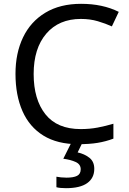

<svg xmlns="http://www.w3.org/2000/svg" viewBox="-20 -744 672 1004"><path d="M403 -645Q288 -645 222 -568Q156 -491 156 -357Q156 -224 217.5 -146.5Q279 -69 402 -69Q449 -69 491 -77Q533 -85 573 -97V-19Q533 -4 490.5 3Q448 10 389 10Q280 10 207 -35Q134 -80 97.5 -163Q61 -246 61 -358Q61 -466 100.5 -548.5Q140 -631 217 -677.5Q294 -724 404 -724Q517 -724 601 -682L565 -606Q532 -621 491.5 -633Q451 -645 403 -645ZM473 139Q473 187 436 213.5Q399 240 325 240Q293 240 275 235V180Q284 182 299 183.5Q314 185 328 185Q364 185 383 175.5Q402 166 402 141Q402 115 375.5 103Q349 91 311 86L354 0H412L386 53Q422 61 447.5 81Q473 101 473 139Z"/></svg>

Font: Noto Sans Zanabazar Square
Style: Regular
Weight: 400
Version: Version 2.005; ttfautohint (v1.8.4.7-5d5b)